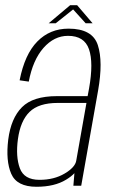

<svg xmlns="http://www.w3.org/2000/svg" viewBox="-20 -710 433 734"><path d="M260.5 0 264.5 -48Q252.5 -35 232.5 -23Q188.5 4 119.5 4Q44.5 4 23 -45.5Q1.5 -95 11.5 -176.5Q22 -258 64 -300.2Q106 -342.5 198 -342.5H315L320.5 -372Q338 -470.5 320.2 -521.8Q302.5 -573 240 -573Q187 -573 146.2 -526.8Q105.5 -480.5 90 -398L55 -403Q74.5 -502.5 122.8 -551.5Q171 -600.5 242 -600.5Q333.5 -600.5 354 -537.5Q374.5 -474.5 355 -364L290.5 0ZM271.5 -96 310.5 -316.5H200.5Q128 -316.5 93 -282.2Q58 -248 48.5 -178Q39.5 -111.5 55.8 -67Q72 -22.5 131 -22.5Q186.5 -22.5 227 -46.5Q267.5 -70.5 271.5 -96ZM166 -621 248 -690H275L334 -621H307.5L259.5 -674L193 -621Z"/></svg>

Font: Anybody ExtraLight
Style: Italic
Weight: 200
Italic angle: -10°
Designer: Tyler Finck
Foundry: Etcetera Type Company
Version: Version 1.010; ttfautohint (v1.8.3) -l 8 -r 50 -G 200 -x 14 